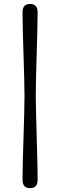

<svg xmlns="http://www.w3.org/2000/svg" viewBox="-20 -797 304 972"><path d="M104 -310.5Q104 -348.5 102.5 -404Q101 -459.5 99 -520.5Q97 -581.5 95.5 -638Q94 -694.5 94 -735Q94 -777 132 -777Q170.5 -777 170.5 -735Q170.5 -698.5 169 -643.2Q167.5 -588 165.8 -526Q164 -464 162.5 -407Q161 -350 161 -310.5Q161.5 -271 162.8 -214Q164 -157 166 -95.2Q168 -33.5 169.2 22Q170.5 77.5 170.5 113.5Q170.5 155.5 132 155.5Q94 155.5 94 113.5Q94 73.5 95.5 16.8Q97 -40 99 -101Q101 -162 102.5 -217.2Q104 -272.5 104 -310.5Z"/></svg>

Font: Fraunces 9pt S100
Style: Regular
Weight: 400
Version: Version 1.000; ttfautohint (v1.8.3)